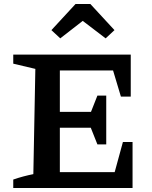

<svg xmlns="http://www.w3.org/2000/svg" viewBox="-20 -936 758 956"><path d="M592 -229H640V0H46V-42Q72 -51 96.5 -57.5Q121 -64 146 -69L156 -593L46 -619V-664H631V-455H582L543 -585H224L278 -639V-379H433L465 -460H509V-217H465L432 -300H278V-26L224 -79H551ZM430 -916 550 -786 506 -745 392 -832 280 -745 236 -786 356 -916Z"/></svg>

Font: Piazzolla Thin
Style: Bold
Weight: 700
Version: Version 2.005